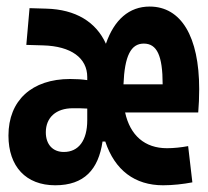

<svg xmlns="http://www.w3.org/2000/svg" viewBox="-20 -547 626 577"><path d="M146 9.8C233.4 9.8 275.9 -38.1 288.1 -121.6H296.4C325.2 -35.2 385.3 9.8 470.2 9.8C498.5 9.8 530.8 6.3 558.1 1L545.4 -107.9C524.9 -104 501.5 -101.6 481.9 -101.6C415 -101.6 371.1 -140.1 356 -209H575.7C577.6 -230 578.6 -255.9 578.6 -279.3C578.6 -437 524.4 -527.3 429.7 -527.3C368.2 -527.3 323.2 -487.8 298.3 -415.5C268.6 -481.4 207 -518.6 119.6 -521L68.8 -522.5L59.1 -412.1L109.9 -410.6C193.4 -408.2 242.2 -373 242.2 -315.4V-306.2C226.6 -308.6 209 -309.6 190.9 -309.6C75.7 -309.6 5.4 -245.1 5.4 -139.6C5.4 -46.4 58.1 9.8 146 9.8ZM242.2 -186V-185.5C242.2 -125 216.3 -90.3 171.9 -90.3C138.7 -90.3 117.7 -112.8 117.7 -149.4C117.7 -193.8 148.4 -221.7 198.7 -221.7C214.4 -221.7 229.5 -221.7 242.2 -220.7V-186.5ZM351.1 -293.5C354.5 -379.4 373.5 -416 412.1 -416C451.7 -416 468.8 -379.9 468.8 -293.5Z"/></svg>

Font: Cascadia Code PL SemiBold
Style: Regular
Weight: 600
Monospace: yes
Designer: Aaron Bell
Foundry: Saja Typeworks
Version: Version 2404.023